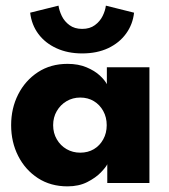

<svg xmlns="http://www.w3.org/2000/svg" viewBox="-20 -649 598 681"><path d="M360.5 0V-66.5Q356 -56.5 337.8 -37.5Q319.5 -18.5 289.5 -3.2Q259.5 12 219.5 12Q159.5 12 114.5 -17.2Q69.5 -46.5 44.5 -95.8Q19.5 -145 19.5 -205Q19.5 -265 44.5 -314.2Q69.5 -363.5 114.5 -393Q159.5 -422.5 219.5 -422.5Q258 -422.5 287 -410.2Q316 -398 334 -381.2Q352 -364.5 359 -350.5V-410.5H510V0ZM168.5 -205Q168.5 -177 181.5 -154.8Q194.5 -132.5 216.2 -120Q238 -107.5 264.5 -107.5Q292 -107.5 313 -120Q334 -132.5 346.2 -154.8Q358.5 -177 358.5 -205Q358.5 -233 346.2 -255.2Q334 -277.5 313 -290.2Q292 -303 264.5 -303Q238 -303 216.2 -290.2Q194.5 -277.5 181.5 -255.2Q168.5 -233 168.5 -205ZM271.5 -459.5Q220.5 -459.5 180.5 -477.8Q140.5 -496 116.2 -528.5Q92 -561 87 -604L187.5 -629Q190 -611.5 199.2 -592.2Q208.5 -573 226.5 -559.8Q244.5 -546.5 271.5 -546.5Q298.5 -546.5 316.5 -559.8Q334.5 -573 344 -592.2Q353.5 -611.5 355.5 -629L455.5 -604Q451 -562.5 427.2 -529.8Q403.5 -497 363.8 -478.2Q324 -459.5 271.5 -459.5Z"/></svg>

Font: League Spartan Thin
Style: Bold
Weight: 700
Version: Version 2.002